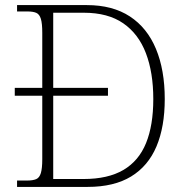

<svg xmlns="http://www.w3.org/2000/svg" viewBox="-20 -734 728 754"><path d="M47 0V-25H86Q109 -25 122 -30.5Q135 -36 140.5 -54.5Q146 -73 146 -109V-358H38V-389H146V-605Q146 -642 140.5 -660Q135 -678 122.5 -683.5Q110 -689 88 -689H47V-714H321Q422 -714 490 -669.5Q558 -625 592.5 -542Q627 -459 627 -345Q627 -236 594.5 -159Q562 -82 495 -41Q428 0 324 0ZM308 -31Q404 -31 464.5 -66.5Q525 -102 553.5 -172Q582 -242 582 -345Q582 -449 553 -525Q524 -601 464 -642.5Q404 -684 309 -684H189V-389H404V-358H189V-31Z"/></svg>

Font: Noto Serif Bengali ExtraLight
Style: Regular
Weight: 250
Version: Version 2.003